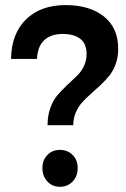

<svg xmlns="http://www.w3.org/2000/svg" viewBox="-20 -718 491 747"><path d="M22.9 -488.8Q24.4 -586.9 81.3 -642.6Q138.2 -698.2 234.9 -698.2Q329.1 -698.2 384.5 -653.8Q439.9 -609.4 439.9 -527.8Q439.9 -496.1 430.4 -469.5Q420.9 -442.9 405.3 -423.6Q389.6 -404.3 371.1 -387Q352.5 -369.6 334 -353.3Q315.4 -336.9 299.8 -319.8Q284.2 -302.7 274.7 -280Q265.1 -257.3 265.1 -231H165Q165 -268.6 176.3 -299.1Q187.5 -329.6 204.3 -348.6Q221.2 -367.7 241 -386.7Q260.7 -405.8 277.6 -421.1Q294.4 -436.5 305.7 -459Q316.9 -481.4 316.9 -507.8Q316.9 -547.4 292.7 -566.7Q268.6 -585.9 224.1 -585.9Q177.7 -585.9 151.9 -561.5Q126 -537.1 124 -488.8ZM212.9 -134.8Q243.2 -134.8 262.7 -115Q282.2 -95.2 282.2 -64Q282.2 -32.2 262.5 -11.7Q242.7 8.8 212.9 8.8Q183.6 8.8 164.3 -12Q145 -32.7 145 -64Q145 -95.2 164.3 -115Q183.6 -134.8 212.9 -134.8Z"/></svg>

Font: Montserrat-Arabic Medium
Style: Regular
Weight: 500
Designer: Mohamed Gaber
Foundry: Kief Type Foundry
Version: Version 5.008;PS 005.008;hotconv 1.0.88;makeotf.lib2.5.64775